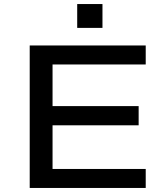

<svg xmlns="http://www.w3.org/2000/svg" viewBox="-20 -930 829 950"><path d="M127 0V-705H701V-611H240V-405H666V-310H240V-94H701V0ZM362 -792V-910H487V-792Z"/></svg>

Font: Nunito Sans 7pt Expanded Medium
Style: Regular
Weight: 500
Width: 7
Designer: Vernon Adams
Foundry: Vernon Adams
Version: Version 3.101;gftools[0.9.27]